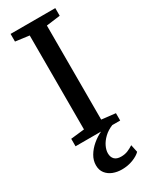

<svg xmlns="http://www.w3.org/2000/svg" viewBox="-250 -797 872 1099"><g transform="rotate(-30 186.0 -247.5)"><path d="M129 -59.5V-680.5L38.5 -692.5V-743H334V-692.5L242.5 -680.5V-59L334 -48.5V0H39V-49.5ZM203 248Q172.5 248 145.8 237.8Q119 227.5 102.2 206.2Q85.5 185 85.5 153Q85.5 121 102.8 91.8Q120 62.5 148.2 38.5Q176.5 14.5 209.5 -1L240.5 -5L284 -1Q248 13.5 225 35.8Q202 58 190.5 82.2Q179 106.5 179 127.5Q179 153 193.2 167.5Q207.5 182 236.5 182Q261 182 280.8 173.8Q300.5 165.5 318 154L328.5 203.5Q312 221 278 234.5Q244 248 203 248Z"/></g></svg>

Font: Merriweather 24pt Medium
Style: Regular
Weight: 500
Designer: Eben Sorkin
Foundry: Eben Sorkin
Version: Version 2.100